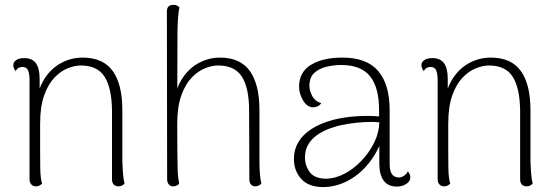

<svg xmlns="http://www.w3.org/2000/svg" viewBox="-20 -748 2263 780"><path d="M126 9Q114 9 107 1Q100 -7 100 -20V-426Q99 -454 92.5 -465Q86 -476 71 -476Q65 -476 57 -473Q49 -470 44 -459Q34 -471 34 -483Q34 -496 46 -504Q58 -512 78 -512Q111 -512 126 -491Q141 -470 141 -428V-332L127 -321Q132 -381 158.5 -424.5Q185 -468 226.5 -491Q268 -514 316 -514Q399 -514 438 -459.5Q477 -405 477 -301V-94Q478 -65 480 -40.5Q482 -16 486 -2Q482 2 476 5.5Q470 9 461 9Q449 9 442 1.5Q435 -6 435 -19V-299Q434 -390 405 -436Q376 -482 308 -482Q284 -482 255 -470.5Q226 -459 200.5 -432Q175 -405 159 -359.5Q143 -314 143 -246Q143 -178 143 -135Q143 -92 143.5 -66Q144 -40 146 -26Q148 -12 151 -2Q147 2 141 5.5Q135 9 126 9Z M683 9Q672 9 665.5 1Q659 -7 659 -20L658 -701Q658 -715 664.5 -721.5Q671 -728 682 -728Q692 -729 698.5 -725.5Q705 -722 709 -718Q706 -705 704 -683.5Q702 -662 701 -619L700 -332L686 -321Q691 -381 717.5 -424.5Q744 -468 785.5 -491Q827 -514 874 -514Q956 -514 995 -459.5Q1034 -405 1034 -301V-94Q1034 -65 1036 -40.5Q1038 -16 1042 -2Q1038 2 1032 5.5Q1026 9 1017 9Q1006 9 999.5 1.5Q993 -6 993 -19L992 -299Q992 -390 963 -436Q934 -482 866 -482Q841 -482 812.5 -470.5Q784 -459 758.5 -432.5Q733 -406 716.5 -360Q700 -314 700 -246Q700 -178 700.5 -135Q701 -92 701.5 -66Q702 -40 704 -26Q706 -12 708 -2Q705 2 699 5.5Q693 9 683 9Z M1593 10Q1556 10 1538.5 -14.5Q1521 -39 1521 -83V-205L1536 -194Q1515 -130 1477 -83.5Q1439 -37 1391 -12.5Q1343 12 1293 12Q1234 12 1204 -21Q1174 -54 1174 -103Q1174 -140 1192 -170.5Q1210 -201 1245.5 -224Q1281 -247 1333 -261Q1376 -272 1426 -275.5Q1476 -279 1520 -275V-301Q1520 -392 1483.5 -438Q1447 -484 1365 -484Q1337 -484 1307 -477Q1277 -470 1257 -452Q1237 -434 1237 -399Q1237 -380 1248.5 -358Q1260 -336 1285 -329Q1278 -319 1269 -315.5Q1260 -312 1253 -312Q1228 -312 1211.5 -339.5Q1195 -367 1195 -396Q1195 -455 1243 -484.5Q1291 -514 1371 -514Q1470 -514 1516.5 -459.5Q1563 -405 1563 -300V-80Q1563 -27 1601 -27Q1610 -27 1620.5 -33.5Q1631 -40 1637 -52Q1642 -45 1644.5 -39.5Q1647 -34 1647 -28Q1647 -11 1630 -0.5Q1613 10 1593 10ZM1307 -22Q1343 -23 1380 -42.5Q1417 -62 1448.5 -95Q1480 -128 1500 -168.5Q1520 -209 1521 -251Q1495 -254 1461 -252Q1427 -250 1394.5 -245Q1362 -240 1338 -232Q1281 -215 1250 -184Q1219 -153 1219 -108Q1219 -75 1238.5 -48.5Q1258 -22 1307 -22Z M1784 9Q1772 9 1765 1Q1758 -7 1758 -20V-426Q1757 -454 1750.5 -465Q1744 -476 1729 -476Q1723 -476 1715 -473Q1707 -470 1702 -459Q1692 -471 1692 -483Q1692 -496 1704 -504Q1716 -512 1736 -512Q1769 -512 1784 -491Q1799 -470 1799 -428V-332L1785 -321Q1790 -381 1816.5 -424.5Q1843 -468 1884.5 -491Q1926 -514 1974 -514Q2057 -514 2096 -459.5Q2135 -405 2135 -301V-94Q2136 -65 2138 -40.5Q2140 -16 2144 -2Q2140 2 2134 5.5Q2128 9 2119 9Q2107 9 2100 1.5Q2093 -6 2093 -19V-299Q2092 -390 2063 -436Q2034 -482 1966 -482Q1942 -482 1913 -470.5Q1884 -459 1858.5 -432Q1833 -405 1817 -359.5Q1801 -314 1801 -246Q1801 -178 1801 -135Q1801 -92 1801.5 -66Q1802 -40 1804 -26Q1806 -12 1809 -2Q1805 2 1799 5.5Q1793 9 1784 9Z"/></svg>

Font: Arima ExtraLight
Style: Regular
Weight: 250
Designer: Joana Correia and Natanael Gama
Foundry: NDISCOVER
Version: Version 1.101;gftools[0.9.23]